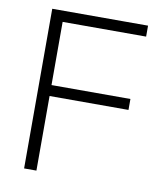

<svg xmlns="http://www.w3.org/2000/svg" viewBox="-80 -765 698 829"><g transform="rotate(10 269.0 -350.0)"><path d="M82 -700V0H136V-327H482V-375H136V-652H502V-700Z"/></g></svg>

Font: Space Text Light
Style: Regular
Weight: 300
Designer: Florian Karsten (Space Text), Colophon Foundry (Space Mono)
Foundry: Florian Karsten
Version: Version 1.003;PS 001.003;hotconv 1.0.88;makeotf.lib2.5.64775